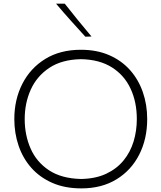

<svg xmlns="http://www.w3.org/2000/svg" viewBox="-20 -1017 880 1047"><path d="M423.8 10.3Q333.5 10.3 265.1 -19.8Q196.8 -49.8 150.6 -102.1Q104.5 -154.3 81.3 -222.7Q58.1 -291 58.1 -367.7Q58.1 -474.1 101.8 -559.8Q145.5 -645.5 226.8 -695.6Q308.1 -745.6 421.4 -745.6Q507.8 -745.6 575.2 -716.3Q642.6 -687 688.7 -635.3Q734.9 -583.5 758.8 -514.9Q782.7 -446.3 782.7 -367.7Q782.7 -259.8 739.3 -174.1Q695.8 -88.4 615.2 -39.1Q534.7 10.3 423.8 10.3ZM421.9 -41Q502 -42.5 559.3 -69.6Q616.7 -96.7 653.8 -142.1Q690.9 -187.5 708.5 -245.6Q726.1 -303.7 726.1 -367.7Q726.1 -460.4 692.1 -533.4Q658.2 -606.4 590.6 -649.4Q522.9 -692.4 421.9 -694.3Q317.4 -692.4 249.3 -647.2Q181.2 -602.1 147.9 -528.6Q114.7 -455.1 114.7 -367.7Q114.7 -280.3 147 -206.8Q179.2 -133.3 247.3 -88.4Q315.4 -43.5 421.9 -41ZM445.3 -816.9Q404.3 -861.8 364.3 -906.5Q324.2 -951.2 285.6 -997.1H333Q367.7 -952.6 404.5 -907.7Q441.4 -862.8 479 -817.9Z"/></svg>

Font: Pinar-DS3-FD Light
Style: Regular
Weight: 300
Designer: Amin Abedi
Version: Version 3.000